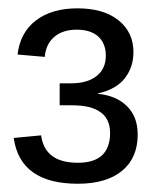

<svg xmlns="http://www.w3.org/2000/svg" viewBox="-20 -714 373 465"><path d="M313.5 -388.2Q313.5 -331.5 275.6 -300.3Q237.8 -269 168.5 -269Q28.8 -269 13.2 -379.9L79.6 -386.2Q88.4 -319.8 168.5 -319.8Q246.6 -319.8 246.6 -392.1Q246.6 -459 154.3 -459H124.5V-512.2H152.3Q191.4 -512.2 213.9 -529.8Q236.3 -547.4 236.3 -579.1Q236.3 -608.4 218.3 -625.2Q200.2 -642.1 165.5 -642.1Q132.3 -642.1 111.8 -625Q91.3 -607.9 88.4 -576.2L22.5 -582Q28.8 -635.3 67.1 -664.6Q105.5 -693.8 167.5 -693.8Q231 -693.8 267.1 -664.8Q303.2 -635.7 303.2 -587.9Q303.2 -551.3 282.2 -524.4Q261.2 -497.6 217.3 -487.8V-486.8Q261.7 -482.4 287.6 -456.8Q313.5 -431.2 313.5 -388.2Z"/></svg>

Font: Arimo Nerd Font
Style: Regular
Weight: 400
Designer: Steve Matteson
Foundry: Monotype Imaging Inc.
Version: Version 1.33;Nerd Fonts 3.2.1